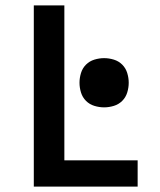

<svg xmlns="http://www.w3.org/2000/svg" viewBox="-20 -690 590 710"><path d="M105 0V-670H218V-97H489V0ZM365 -293Q347 -293 329 -298.5Q311 -304 298 -317Q285 -330 279.5 -348Q274 -366 274 -384Q274 -402 279.5 -420Q285 -438 298 -451Q311 -464 329 -469.5Q347 -475 365 -475Q383 -475 401 -469.5Q419 -464 432 -451Q445 -438 450.5 -420Q456 -402 456 -384Q456 -366 450.5 -348Q445 -330 432 -317Q419 -304 401 -298.5Q383 -293 365 -293Z"/></svg>

Font: Lode Term
Style: Bold
Weight: 700
Monospace: yes
Designer: Belleve Invis
Foundry: Belleve Invis
Version: Version 29.2.0